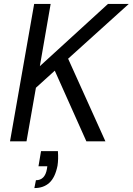

<svg xmlns="http://www.w3.org/2000/svg" viewBox="-20 -720 676 978"><path d="M31 0 154 -700H238L183 -383L530 -700H636L327 -421L517 0H420L259 -360L163 -273L115 0ZM155 238 163 198Q209 198 219 141L221 127H176L189 50H275Q278 91 273 124Q261 184 231.5 211Q202 238 155 238Z"/></svg>

Font: DeepMind Sans
Style: Italic
Weight: 400
Italic angle: -10°
Designer: Jonny Pinhorn / Modifications: Colophon Foundry
Foundry: Colophon Foundry
Version: Version 1.002; ttfautohint (v1.8.2)